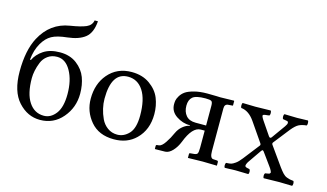

<svg xmlns="http://www.w3.org/2000/svg" viewBox="-83 -961 2107 1237"><g transform="rotate(15 970.0 -343.0)"><path d="M121.1 -234.9Q121.1 -130.9 158 -75.4Q194.8 -20 257.8 -20Q303.7 -20 336.9 -63Q370.1 -106 370.1 -193.8Q370.1 -285.6 335.4 -347.4Q300.8 -409.2 244.1 -409.2Q208 -409.2 181.9 -390.1Q155.8 -371.1 143.8 -341.1Q131.8 -311 126.5 -284.4Q121.1 -257.8 121.1 -234.9ZM34.2 -256.8Q34.2 -397 80.1 -483.9Q144 -604 271 -624Q342.8 -635.3 376.5 -650.1Q410.2 -665 416 -698.2H438Q432.1 -620.1 391.1 -587.6Q350.1 -555.2 274.9 -546.9Q207 -540 172.1 -520.5Q137.2 -501 112.8 -459Q85 -411.1 79.1 -347.2L85 -345.2Q104 -386.2 146.5 -414.1Q189 -441.9 254.9 -441.9Q321.8 -441.9 366.9 -407.5Q412.1 -373 430.2 -324.5Q448.2 -275.9 448.2 -217.8Q448.2 -125 389.6 -56.4Q331.1 12.2 240.2 12.2Q157.2 12.2 95.7 -55.4Q34.2 -123 34.2 -256.8Z M522 -205.1Q522 -304.2 577.1 -369.1Q636.7 -439 733.9 -439Q805.7 -439 855.2 -403.6Q904.8 -368.2 924.3 -319.1Q943.8 -270 943.8 -213.9Q943.8 -109.4 878.9 -45.9Q821.8 10.3 731.9 9.8Q631.8 9.8 576.9 -55.2Q522 -120.1 522 -205.1ZM718.8 -403.8Q607.9 -403.8 607.9 -228Q607.9 -195.8 615.5 -162.8Q623 -129.9 637.9 -97.9Q652.8 -65.9 680.9 -45.4Q709 -24.9 746.1 -24.9Q790 -24.9 824 -61Q857.9 -97.2 857.9 -182.1Q857.9 -289.1 820.8 -346.4Q783.7 -403.8 718.8 -403.8Z M1004.9 0V-19Q1004.9 -26.9 1014.6 -26.9L1023.9 -27.8Q1043 -29.8 1064.9 -62.5Q1086.9 -95.2 1102.5 -130.9Q1115.7 -159.7 1138.2 -178.2Q1160.6 -196.8 1184.6 -201.2V-204.1Q1134.8 -204.1 1092.3 -232.7Q1049.8 -261.2 1049.8 -310.1Q1049.8 -322.3 1051.8 -334.2Q1053.7 -346.2 1064.7 -365Q1075.7 -383.8 1094.7 -397.5Q1113.8 -411.1 1151.4 -421.1Q1189 -431.2 1239.7 -431.2Q1285.6 -431.2 1300.8 -430.2Q1315.9 -429.2 1326.7 -429.2L1416.5 -431.2L1418.9 -429.2V-400.9Q1418.9 -397.9 1415.5 -397.9L1389.6 -396Q1363.8 -395 1363.8 -366.2V-81.1Q1363.8 -33.2 1385.7 -32.2L1408.7 -30.8Q1418.5 -30.8 1418.9 -22V2Q1360.8 0 1323.7 0L1225.6 2V-23.9Q1225.6 -30.8 1232.9 -30.8L1247.6 -32.2Q1272.5 -33.2 1278.6 -41.5Q1284.7 -49.8 1284.7 -81.1V-195.8H1258.8Q1202.6 -195.8 1161.6 -88.9Q1146.5 -50.8 1122.6 -25.4Q1098.6 0 1073.7 1L1007.8 2ZM1128.9 -320.8Q1128.9 -280.8 1150.4 -255.4Q1171.9 -230 1214.8 -230H1284.7V-361.8Q1284.7 -385.7 1276.1 -391.8Q1267.6 -397.9 1236.8 -397.9Q1172.9 -397.9 1150.9 -378.9Q1128.9 -359.9 1128.9 -320.8Z M1632.8 -357.9 1693.8 -268.1Q1703.6 -253.9 1712.9 -266.1L1777.8 -356.9Q1790 -374 1789.3 -382.6Q1788.6 -391.1 1781.7 -393.1Q1774.9 -395 1753.9 -397.9Q1749 -401.9 1748.8 -413.8Q1748.5 -425.8 1753.9 -431.2Q1828.1 -429.2 1837.9 -429.2Q1860.8 -429.2 1910.6 -431.2Q1914.6 -426.3 1914.6 -414.1Q1914.6 -401.9 1910.6 -397.9Q1879.9 -395 1859.9 -385Q1839.8 -375 1813.5 -342.8L1729.5 -235.8Q1724.6 -229 1729.5 -221.2L1819.8 -94.2Q1835.9 -72.3 1848.4 -59.1Q1860.8 -45.9 1875.7 -40.5Q1890.6 -35.2 1895.8 -34.2Q1900.9 -33.2 1919.9 -30.8Q1924.8 -25.9 1924.8 -13.9Q1924.8 -2 1919.9 2Q1845.7 0 1835.4 0Q1805.7 0 1731.4 2Q1726.6 -2 1726.6 -13.9Q1726.6 -25.9 1731.4 -30.8Q1734.4 -30.8 1741.5 -32.5Q1748.5 -34.2 1750.5 -34.2Q1752.4 -34.2 1757.1 -35.6Q1761.7 -37.1 1762.2 -38.6Q1762.7 -40 1764.6 -42.5Q1766.6 -44.9 1765.1 -48.3Q1763.7 -51.8 1761.7 -56.9Q1759.8 -62 1755.1 -69.1Q1750.5 -76.2 1744.6 -84L1686.5 -164.1Q1682.6 -168.9 1679.7 -169.9Q1676.8 -170.9 1674.8 -169.4Q1672.9 -168 1668.5 -162.1L1605.5 -70.8Q1592.3 -46.9 1598.4 -40.5Q1604.5 -34.2 1627.4 -30.8Q1632.3 -25.9 1632.6 -13.9Q1632.8 -2 1627.4 2Q1553.2 0 1543.5 0Q1527.3 0 1518.6 0.5Q1509.8 1 1497.8 1.5Q1485.8 2 1471.7 2Q1466.8 -2 1466.8 -13.9Q1466.8 -25.9 1471.7 -30.8Q1493.7 -31.7 1504.2 -34.4Q1514.6 -37.1 1531.7 -49.1Q1548.8 -61 1568.8 -86.9L1652.8 -194.8Q1657.7 -200.7 1651.9 -210L1564.5 -336.9Q1525.4 -393.1 1474.6 -397.9Q1470.7 -401.9 1470.7 -413.8Q1470.7 -425.8 1474.6 -431.2Q1548.8 -429.2 1560.5 -429.2Q1587.4 -429.2 1661.6 -431.2Q1666.5 -426.3 1666.5 -414.1Q1666.5 -401.9 1661.6 -397.9Q1656.7 -397 1648.7 -396Q1640.6 -395 1637.7 -395Q1634.8 -395 1629.6 -393.6Q1624.5 -392.1 1623.5 -391.6Q1622.6 -391.1 1620.6 -388.7Q1618.7 -386.2 1619.6 -384Q1620.6 -381.8 1621.6 -377.9Q1622.6 -374 1625.7 -369.4Q1628.9 -364.7 1632.8 -357.9Z"/></g></svg>

Font: Linux Libertine Capitals
Style: Small Caps
Weight: 400
Designer: Philipp H. Poll
Foundry: Philipp H. Poll
Version: Version 5.1.3